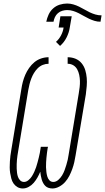

<svg xmlns="http://www.w3.org/2000/svg" viewBox="-20 -1059 595 1087"><path d="M277 8Q265 8 254.5 4.5Q244 1 236.5 -6.5Q229 -14 224 -23.5Q219 -33 216 -43.5Q213 -54 211 -65Q209 -76 208 -87Q201 -70 192 -54Q183 -38 171 -24Q159 -10 142.5 -1Q126 8 109 8Q92 8 78.5 0Q65 -8 56.5 -20.5Q48 -33 44 -48.5Q40 -64 37.5 -79.5Q35 -95 35 -111.5Q35 -128 36 -144.5Q37 -161 39 -177.5Q41 -194 44 -210L101 -555Q104 -576 109.5 -596.5Q115 -617 123.5 -636.5Q132 -656 145 -674.5Q158 -693 175 -707Q192 -721 213 -728Q234 -735 255 -735V-698Q238 -698 222 -691.5Q206 -685 193.5 -672.5Q181 -660 172 -645Q163 -630 157 -614Q151 -598 147 -582Q143 -566 140 -549L83 -204Q81 -192 79 -179.5Q77 -167 76 -154.5Q75 -142 74.5 -129.5Q74 -117 74.5 -104.5Q75 -92 76.5 -80Q78 -68 82 -57Q86 -46 94.5 -37.5Q103 -29 116 -29Q129 -29 141 -39Q153 -49 160.5 -61Q168 -73 174 -86Q180 -99 184.5 -112.5Q189 -126 192.5 -139.5Q196 -153 199.5 -166.5Q203 -180 205.5 -193.5Q208 -207 210 -221L211 -228H252L250 -221Q248 -207 246 -193.5Q244 -180 243 -166.5Q242 -153 241 -139.5Q240 -126 240.5 -112.5Q241 -99 242.5 -86Q244 -73 247.5 -60.5Q251 -48 259.5 -38.5Q268 -29 282 -29Q297 -29 310 -40.5Q323 -52 331.5 -66Q340 -80 345.5 -95Q351 -110 355.5 -125Q360 -140 363.5 -155Q367 -170 369 -186L426 -531Q429 -548 431 -566Q433 -584 432.5 -601Q432 -618 428.5 -635Q425 -652 417 -666.5Q409 -681 395 -689.5Q381 -698 363 -698V-735Q387 -735 407.5 -726.5Q428 -718 442 -701Q456 -684 462.5 -662.5Q469 -641 471 -618Q473 -595 471 -571.5Q469 -548 466 -525L408 -180Q405 -160 400.5 -140.5Q396 -121 389 -101.5Q382 -82 372.5 -63.5Q363 -45 349 -29Q335 -13 315.5 -2.5Q296 8 277 8ZM242 -936Q246 -956 255 -976Q264 -996 280.5 -1011Q297 -1026 318 -1032.5Q339 -1039 360 -1039Q378 -1039 395 -1034Q412 -1029 427.5 -1021.5Q443 -1014 457.5 -1005.5Q472 -997 487.5 -989.5Q503 -982 520 -977Q537 -972 555 -972L549 -936Q531 -936 515 -941Q499 -946 484 -953Q469 -960 454.5 -968.5Q440 -977 425 -984.5Q410 -992 394 -997Q378 -1002 360 -1002Q347 -1002 333 -998Q319 -994 308 -984.5Q297 -975 291 -962Q285 -949 283 -936ZM320 -799 297 -822Q315 -838 326 -859.5Q337 -881 340 -903H312L322 -967H386L375 -903Q371 -875 357 -847Q343 -819 320 -799Z"/></svg>

Font: Iosevka SS04 Extralight
Style: Italic
Weight: 200
Italic angle: -9°
Monospace: yes
Designer: Belleve Invis
Foundry: Belleve Invis
Version: Version 19.0.0; ttfautohint (v1.8.4)